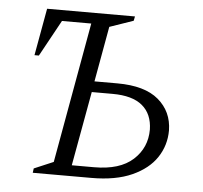

<svg xmlns="http://www.w3.org/2000/svg" viewBox="-45 -607 690 653"><g transform="rotate(5 300.0 -280.0)"><path d="M61 -399 90 -560H390L387 -545L306 -517L272 -328H350Q444 -328 491 -288Q538 -248 539 -184Q539 -133 511.5 -91.5Q484 -50 428.5 -25Q373 0 290 0H90L92 -15L158 -43L244 -523H144L76 -399ZM220 -37H296Q384 -37 429 -78Q474 -119 474 -181Q473 -234 439 -262.5Q405 -291 337 -291H266Z"/></g></svg>

Font: Spectral SC Light
Style: Italic
Weight: 300
Italic angle: -10°
Designer: Jean-Baptiste Levee
Foundry: Production Type
Version: Version 2.001